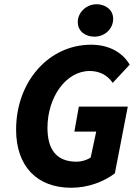

<svg xmlns="http://www.w3.org/2000/svg" viewBox="-20 -874 654 906"><path d="M316 12C398 12 472 -18 522 -56L583 -371H352L331 -253H434L408 -131C391 -119 365 -111 341 -111C243 -111 204 -173 204 -271C204 -415 291 -539 403 -539C446 -539 485 -522 512 -483L592 -569C556 -630 490 -663 410 -663C210 -663 56 -489 56 -262C56 -89 155 12 316 12ZM425 -701C474 -701 514 -737 514 -785C514 -830 475 -854 436 -854C387 -854 347 -815 347 -770C347 -724 386 -701 425 -701Z"/></svg>

Font: Source Sans Pro
Style: Bold Italic
Weight: 700
Italic angle: -11°
Designer: Paul D. Hunt
Foundry: Adobe Systems Incorporated
Version: Version 3.006;hotconv 1.0.111;makeotfexe 2.5.65597